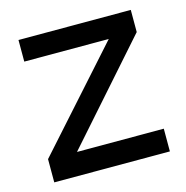

<svg xmlns="http://www.w3.org/2000/svg" viewBox="-81 -577 634 654"><g transform="rotate(-15 236.0 -250.0)"><path d="M32.2 0V-82L337.9 -423.8H40V-500H436V-421.9L133.8 -80.1H439.9V0Z"/></g></svg>

Font: Apfel Grotezk
Style: Regular
Weight: 400
Designer: Luigi Gorlero
Foundry: © 2023, Luigi Gorlero & Collletttivo
Version: Version 2.000;Glyphs 3.2 (3217)